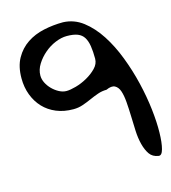

<svg xmlns="http://www.w3.org/2000/svg" viewBox="-102 -545 749 841"><g transform="rotate(-15 272.0 -125.0)"><path d="M368.2 -127Q347.7 -127 328.1 -120.1Q308.6 -113.3 289.1 -104.5Q269.5 -95.7 249.5 -88.9Q229.5 -82 207 -82Q164.1 -82 129.9 -96.2Q95.7 -110.4 71.8 -135.7Q47.9 -161.1 34.7 -195.8Q21.5 -230.5 21.5 -271.5Q21.5 -325.2 42 -361.8Q62.5 -398.4 96.2 -420.9Q129.9 -443.4 172.9 -452.6Q215.8 -461.9 260.7 -461.9Q310.5 -460 350.6 -429.2Q390.6 -398.4 422.4 -349.6Q454.1 -300.8 477.5 -239.7Q501 -178.7 516.1 -115.2Q531.2 -51.8 538.1 7.8Q544.9 67.4 543.9 113.8Q543 160.2 535.6 187.5Q528.3 214.8 513.7 211.9Q487.3 208 474.1 189Q460.9 169.9 453.6 141.6Q446.3 113.3 444.8 79.6Q443.4 45.9 442.4 12.2Q441.4 -21.5 439 -52.2Q436.5 -83 429.7 -103Q422.9 -123 408.2 -130.9Q393.6 -138.7 368.2 -127ZM104.5 -261.7Q104.5 -245.1 112.8 -228.5Q121.1 -211.9 134.8 -198.2Q148.4 -184.6 165 -175.8Q181.6 -167 198.2 -167Q214.8 -167 241.2 -174.3Q267.6 -181.6 293 -195.8Q318.4 -210 336.9 -229Q355.5 -248 355.5 -271.5Q355.5 -304.7 351.6 -329.1Q347.7 -353.5 337.9 -369.1Q328.1 -384.8 309.6 -392.1Q291 -399.4 260.7 -399.4Q236.3 -399.4 209 -388.2Q181.6 -377 158.7 -357.4Q135.7 -337.9 120.1 -313Q104.5 -288.1 104.5 -261.7Z"/></g></svg>

Font: Gloria Hallelujah
Style: Regular
Weight: 400
Designer: Kimberly Geswein
Foundry: Kimberly Geswein
Version: Version 1.004 2010